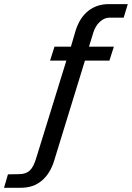

<svg xmlns="http://www.w3.org/2000/svg" viewBox="-148 -743 640 930"><path d="M-128.5 166.5 -109.5 101.5 -54.5 100.5Q-22 100 -3.8 83Q14.5 66 27.5 22.5L173.5 -449.5H94.5L116 -517H195.5L219 -597Q239 -658.5 280.2 -690.8Q321.5 -723 378.5 -723H471L451 -657.5H382.5Q357.5 -657.5 336 -637.8Q314.5 -618 304.5 -586.5L283 -517H403.5L382 -449.5H263.5L114 36.5Q95 98 54.2 132.2Q13.5 166.5 -46.5 166.5Z"/></svg>

Font: Public Sans
Style: Italic
Weight: 400
Italic angle: -8°
Designer: The Public Sans project authors (U.S. Web Design System). Libre Franklin designed by Pablo Impallari and Rodrigo Fuenzal
Version: Version 1.008; ttfautohint (v1.8.1) -l 8 -r 50 -G 200 -x 14 